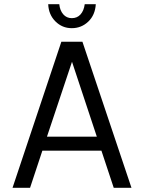

<svg xmlns="http://www.w3.org/2000/svg" viewBox="-20 -900 690 920"><path d="M40 0 274 -700H375L610 0H525L466 -178H183L124 0ZM325 -604 205 -245H444ZM324 -765Q278 -765 245.5 -797.5Q213 -830 211 -880H264Q267 -850 283 -831.5Q299 -813 324 -813Q350 -813 366 -831Q382 -849 386 -880H439Q436 -828 403 -796.5Q370 -765 324 -765Z"/></svg>

Font: Kulim Park
Style: Regular
Weight: 400
Designer: Noponies / Dale Sattler
Foundry: Noponies
Version: Version 1.000; ttfautohint (v1.8.3)